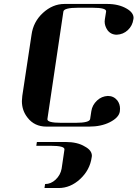

<svg xmlns="http://www.w3.org/2000/svg" viewBox="-20 -635 690 963"><path d="M89.8 -127.9Q89.8 -136.2 91.8 -153.8L138.2 -460.9Q147 -525.4 194.8 -569.8Q244.1 -615.2 303.2 -615.2H517.1Q575.2 -615.2 615.2 -591.8Q649.9 -571.8 649.9 -544.9Q649.9 -543.9 649.4 -541.5Q648.9 -539.1 648.9 -538.1Q644.5 -505.9 621.1 -483.9Q598.1 -462.4 565.9 -460.9Q536.1 -460.9 519 -483.9Q504.9 -504.9 504.9 -526.9Q504.9 -528.3 505.4 -532.2Q505.9 -536.1 505.9 -538.1L512.2 -577.1Q515.1 -596.2 443.8 -596.2H372.1Q300.8 -596.2 297.9 -577.1L217.8 -38.1Q214.8 -19 287.1 -19H358.9Q429.2 -19 432.1 -38.1L438 -77.1Q442.4 -107.9 466.8 -130.9Q489.7 -152.3 521 -153.8Q550.3 -153.8 568.8 -130.9Q582 -112.8 582 -89.8Q582 -80.1 581.1 -76.2Q576.7 -45.4 530.8 -22Q487.3 0 426.8 0H212.9Q152.8 0 118.2 -44.9Q89.8 -80.6 89.8 -127.9ZM162.1 96.2 165 77.1H308.1Q369.1 77.1 405.8 100.1Q440.9 118.7 440.9 147Q440.9 147.9 440.4 150.4Q439.9 152.8 439.9 153.8Q431.2 217.3 381.8 263.2Q333 308.1 273.9 308.1H203.1L206.1 288.1Q235.4 288.1 258.8 266.1Q283.2 243.2 289.1 210.9L303.2 115.2Q306.2 96.2 233.9 96.2Z"/></svg>

Font: Hjet
Style: Italic
Weight: 400
Designer: T. Christopher White
Version: Version 1.2